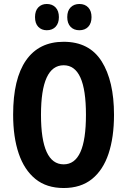

<svg xmlns="http://www.w3.org/2000/svg" viewBox="-20 -935 639 965"><path d="M553 -358Q553 -245 525.5 -162.5Q498 -80 442 -35Q386 10 300 10Q214 10 158 -35.5Q102 -81 74 -163.5Q46 -246 46 -359Q46 -539 111 -632Q176 -725 300 -725Q429 -725 491 -626.5Q553 -528 553 -358ZM186 -358Q186 -109 300 -109Q356 -109 384 -170.5Q412 -232 412 -358Q412 -484 384 -545.5Q356 -607 300 -607Q186 -607 186 -358ZM156 -849Q156 -881 172.5 -898Q189 -915 215 -915Q243 -915 259.5 -897.5Q276 -880 276 -849Q276 -818 259.5 -800.5Q243 -783 215 -783Q189 -783 172.5 -800Q156 -817 156 -849ZM318 -849Q318 -881 335 -898Q352 -915 379 -915Q407 -915 423.5 -897.5Q440 -880 440 -849Q440 -818 423.5 -800.5Q407 -783 379 -783Q351 -783 334.5 -800.5Q318 -818 318 -849Z"/></svg>

Font: Noto Sans Gujarati UI ExtraCondensed
Style: Bold
Weight: 700
Width: 2
Designer: Jelle Bosma - Monotype Design Team, Universal Thirst
Foundry: Monotype Imaging Inc.
Version: Version 2.106; ttfautohint (v1.8.4.7-5d5b)